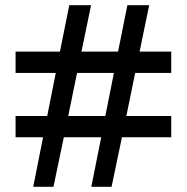

<svg xmlns="http://www.w3.org/2000/svg" viewBox="-20 -720 720 740"><path d="M501 -439 467 -273H640V-191H450L410 0H332L370 -191H226L186 0H108L146 -191H40V-273H162L195 -439H40V-521H211L247 -700H331L294 -521H435L471 -700H555L518 -521H640V-439ZM419 -439H277L243 -273H386Z"/></svg>

Font: Simpel Medium
Style: Regular
Weight: 500
Designer: Janko Jovanovic
Version: Version 1.048;PS 001.048;hotconv 1.0.88;makeotf.lib2.5.64775